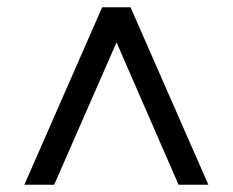

<svg xmlns="http://www.w3.org/2000/svg" viewBox="-20 -648 640 528"><path d="M47 -140 261 -628H339L553 -140H471L285 -567H316L129 -140Z"/></svg>

Font: NunitoSans_10ptSemiBold
Style: Regular
Weight: 600
Designer: Vernon Adams
Foundry: Vernon Adams
Version: Version 3.101;gftools[0.9.27]